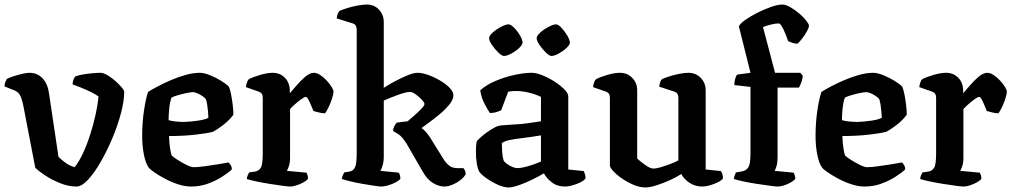

<svg xmlns="http://www.w3.org/2000/svg" viewBox="-27 -820 4452 844"><path d="M309 0Q274 0 237 -15Q200 -30 170.5 -49.5Q141 -69 128 -83L76 -353Q73 -371 65.5 -392Q58 -413 38 -422L-7 -440Q-7 -452 -3 -460.5Q1 -469 3 -473Q14 -479 33 -485Q52 -491 71 -495.5Q90 -500 102 -500Q137 -500 160 -476Q183 -452 189 -406L230 -131Q238 -122 257.5 -107Q277 -92 301 -85Q321 -110 338.5 -148Q356 -186 370 -230Q384 -274 393.5 -317.5Q403 -361 406 -396Q394 -405 371.5 -416Q349 -427 326.5 -436Q304 -445 292 -449Q293 -471 304 -484Q316 -489 336.5 -492.5Q357 -496 379 -498Q401 -500 416 -500Q427 -500 444.5 -490Q462 -480 479 -465Q496 -450 507.5 -436.5Q519 -423 519 -416Q519 -377 505 -323.5Q491 -270 467.5 -214Q444 -158 416 -109Q388 -60 360 -30Q332 0 309 0Z M813 0Q786 0 755.5 -10Q725 -20 698 -34.5Q671 -49 651.5 -62.5Q632 -76 627 -83Q613 -102 605.5 -140.5Q598 -179 598 -222Q598 -281 606 -334.5Q614 -388 624 -416Q638 -425 664 -439Q690 -453 722.5 -467Q755 -481 788.5 -490.5Q822 -500 852 -500Q870 -500 896 -489.5Q922 -479 945.5 -464.5Q969 -450 979 -439Q984 -429 988.5 -406.5Q993 -384 996 -359Q999 -334 999 -316Q981 -291 954 -270.5Q927 -250 910 -241Q885 -234 832 -228Q779 -222 716 -222Q717 -190 721 -165Q725 -140 729 -135Q734 -130 752.5 -118Q771 -106 792 -95.5Q813 -85 825 -85Q842 -85 872 -89Q902 -93 932 -98Q962 -103 978 -106Q982 -102 987 -94.5Q992 -87 992 -75Q976 -60 948.5 -42.5Q921 -25 886.5 -12.5Q852 0 813 0ZM782 -284Q811 -285 842.5 -289.5Q874 -294 889 -302Q889 -313 887.5 -329.5Q886 -346 883.5 -361.5Q881 -377 878 -384Q875 -389 864.5 -396.5Q854 -404 841.5 -409.5Q829 -415 821 -415Q812 -415 793 -411Q774 -407 755 -401.5Q736 -396 727 -391Q720 -373 717 -344Q714 -315 714 -292Q726 -288 745.5 -286Q765 -284 782 -284Z M1250 0Q1240 0 1214 -3.5Q1188 -7 1156.5 -12Q1125 -17 1097.5 -23Q1070 -29 1058 -33Q1058 -40 1061.5 -48.5Q1065 -57 1068 -62L1095 -66Q1111 -69 1119.5 -83Q1128 -97 1128 -146V-391Q1128 -411 1111 -417L1054 -437Q1057 -462 1067 -472Q1084 -481 1116 -490.5Q1148 -500 1172 -500Q1204 -500 1225.5 -478Q1247 -456 1247 -420V-410Q1257 -421 1275 -442.5Q1293 -464 1314 -482Q1335 -500 1353 -500Q1366 -500 1381 -490Q1396 -480 1409.5 -465.5Q1423 -451 1431 -437.5Q1439 -424 1439 -417Q1439 -407 1433 -388Q1427 -369 1418 -350Q1409 -331 1402 -322Q1388 -322 1373.5 -326Q1359 -330 1351 -332Q1346 -343 1340 -358Q1334 -373 1328 -383.5Q1322 -394 1317 -394Q1311 -394 1296 -383Q1281 -372 1266.5 -359Q1252 -346 1248 -340V-126Q1248 -105 1243 -90Q1238 -75 1234 -69L1320 -61Q1322 -58 1324.5 -50.5Q1327 -43 1327 -34Q1321 -26 1306.5 -18Q1292 -10 1276 -5Q1260 0 1250 0Z M1650 0Q1641 0 1617.5 -3.5Q1594 -7 1565.5 -12Q1537 -17 1512.5 -23Q1488 -29 1476 -33Q1476 -40 1479.5 -48.5Q1483 -57 1486 -62L1510 -66Q1527 -69 1534 -85.5Q1541 -102 1541 -146V-691Q1541 -698 1537.5 -706Q1534 -714 1524 -717L1453 -739Q1454 -751 1458 -760Q1462 -769 1465 -772Q1476 -777 1498 -784Q1520 -791 1544 -795.5Q1568 -800 1586 -800Q1618 -800 1639 -777.5Q1660 -755 1660 -723V-434Q1683 -449 1711.5 -464Q1740 -479 1766 -489.5Q1792 -500 1809 -500Q1829 -500 1855.5 -490.5Q1882 -481 1907.5 -466Q1933 -451 1949.5 -434Q1966 -417 1966 -401Q1966 -382 1947.5 -359.5Q1929 -337 1903.5 -316Q1878 -295 1855.5 -279Q1833 -263 1826 -257Q1831 -254 1840.5 -245Q1850 -236 1862 -218L1923 -120Q1933 -104 1947 -92.5Q1961 -81 1983 -81H2010Q2013 -78 2016.5 -71Q2020 -64 2020 -54Q2013 -41 1997 -28.5Q1981 -16 1961.5 -8Q1942 0 1927 0Q1901 0 1875.5 -16Q1850 -32 1831 -66L1760 -189Q1739 -221 1724.5 -230Q1710 -239 1701 -244Q1701 -255 1706.5 -265.5Q1712 -276 1717 -281L1765 -287Q1773 -294 1791 -309.5Q1809 -325 1824 -340.5Q1839 -356 1839 -363Q1839 -369 1827 -382Q1815 -395 1800 -405.5Q1785 -416 1776 -416Q1759 -416 1725.5 -404Q1692 -392 1660 -378V-131Q1660 -110 1655 -93Q1650 -76 1645 -69L1726 -61Q1733 -50 1733 -34Q1727 -26 1711.5 -18Q1696 -10 1678.5 -5Q1661 0 1650 0Z M2208 4Q2187 4 2160 -8.5Q2133 -21 2110 -37.5Q2087 -54 2080 -65Q2073 -77 2069 -101Q2065 -125 2065 -153Q2065 -178 2068 -197Q2073 -206 2091.5 -221.5Q2110 -237 2131.5 -250.5Q2153 -264 2166 -267Q2173 -269 2192.5 -270Q2212 -271 2235 -273Q2264 -274 2295 -278.5Q2326 -283 2351 -287V-394Q2327 -406 2297 -413Q2267 -420 2243 -420Q2223 -420 2207 -417L2176 -335Q2171 -333 2159 -328.5Q2147 -324 2127 -323Q2118 -335 2103.5 -362.5Q2089 -390 2084 -423Q2112 -448 2153 -465Q2194 -482 2236 -491Q2278 -500 2310 -500Q2330 -500 2357.5 -489Q2385 -478 2410.5 -461.5Q2436 -445 2453.5 -427.5Q2471 -410 2471 -396V-75L2539 -68Q2541 -64 2544 -55.5Q2547 -47 2547 -36Q2540 -26 2523.5 -18Q2507 -10 2489 -5Q2471 0 2458 0Q2422 0 2398.5 -18.5Q2375 -37 2364 -58Q2342 -45 2312.5 -30.5Q2283 -16 2254.5 -6Q2226 4 2208 4ZM2249 -81Q2260 -81 2279 -85.5Q2298 -90 2318 -97Q2338 -104 2351 -110V-225Q2332 -222 2310.5 -218.5Q2289 -215 2269 -213Q2243 -210 2218 -205.5Q2193 -201 2179 -191Q2179 -174 2180.5 -151.5Q2182 -129 2188 -112Q2196 -102 2214.5 -91.5Q2233 -81 2249 -81ZM2397 -574Q2388 -574 2372.5 -589Q2357 -604 2344.5 -622.5Q2332 -641 2332 -652Q2332 -663 2348.5 -677.5Q2365 -692 2385.5 -702.5Q2406 -713 2417 -713Q2427 -713 2441.5 -697.5Q2456 -682 2467 -663Q2478 -644 2478 -633Q2478 -623 2463 -609Q2448 -595 2429 -584.5Q2410 -574 2397 -574ZM2189 -574Q2179 -574 2163.5 -589Q2148 -604 2135.5 -622.5Q2123 -641 2123 -652Q2123 -663 2139.5 -677.5Q2156 -692 2176.5 -702.5Q2197 -713 2208 -713Q2218 -713 2233 -698Q2248 -683 2259 -664Q2270 -645 2270 -633Q2270 -623 2255 -609Q2240 -595 2220.5 -584.5Q2201 -574 2189 -574Z M2810 4Q2785 4 2758 -7.5Q2731 -19 2707 -35.5Q2683 -52 2668.5 -68Q2654 -84 2654 -93V-391Q2654 -411 2637 -417L2580 -437Q2583 -462 2593 -472Q2610 -481 2642 -490.5Q2674 -500 2698 -500Q2731 -500 2752.5 -477.5Q2774 -455 2774 -423V-123Q2787 -111 2809 -95Q2831 -79 2846 -79Q2857 -79 2876 -84.5Q2895 -90 2916.5 -98Q2938 -106 2955 -115V-391Q2955 -411 2938 -417L2871 -439Q2872 -451 2875.5 -460Q2879 -469 2883 -472Q2893 -477 2914.5 -484Q2936 -491 2959.5 -495.5Q2983 -500 2999 -500Q3032 -500 3053.5 -477.5Q3075 -455 3075 -423V-75L3142 -68Q3145 -64 3148 -55.5Q3151 -47 3151 -36Q3145 -27 3129 -19Q3113 -11 3094 -5.5Q3075 0 3060 0Q3029 0 3004.5 -16Q2980 -32 2968 -55Q2948 -42 2918.5 -28.5Q2889 -15 2859.5 -5.5Q2830 4 2810 4Z M3394 0Q3384 0 3357.5 -3.5Q3331 -7 3298.5 -12Q3266 -17 3238.5 -23Q3211 -29 3199 -33Q3199 -41 3202.5 -49Q3206 -57 3208 -62L3236 -67Q3253 -70 3262.5 -84.5Q3272 -99 3272 -146V-438L3201 -446Q3201 -462 3205 -474.5Q3209 -487 3213 -492L3272 -500L3221 -704Q3226 -716 3248.5 -732Q3271 -748 3301.5 -763.5Q3332 -779 3362 -789.5Q3392 -800 3412 -800Q3427 -800 3447 -788.5Q3467 -777 3486 -761Q3505 -745 3517 -729.5Q3529 -714 3529 -707Q3529 -698 3520 -682Q3511 -666 3499 -650.5Q3487 -635 3479 -628Q3467 -628 3455 -632Q3443 -636 3437 -640Q3432 -656 3424.5 -674Q3417 -692 3409.5 -704.5Q3402 -717 3396 -717Q3382 -717 3361.5 -712Q3341 -707 3327 -701L3380 -500H3491L3502 -487Q3501 -473 3495.5 -458Q3490 -443 3485 -435H3391V-126Q3391 -105 3386.5 -90Q3382 -75 3378 -69L3462 -61Q3464 -57 3466.5 -49.5Q3469 -42 3469 -34Q3463 -26 3449 -18Q3435 -10 3419.5 -5Q3404 0 3394 0Z M3773 0Q3746 0 3715.5 -10Q3685 -20 3658 -34.5Q3631 -49 3611.5 -62.5Q3592 -76 3587 -83Q3573 -102 3565.5 -140.5Q3558 -179 3558 -222Q3558 -281 3566 -334.5Q3574 -388 3584 -416Q3598 -425 3624 -439Q3650 -453 3682.5 -467Q3715 -481 3748.5 -490.5Q3782 -500 3812 -500Q3830 -500 3856 -489.5Q3882 -479 3905.5 -464.5Q3929 -450 3939 -439Q3944 -429 3948.5 -406.5Q3953 -384 3956 -359Q3959 -334 3959 -316Q3941 -291 3914 -270.5Q3887 -250 3870 -241Q3845 -234 3792 -228Q3739 -222 3676 -222Q3677 -190 3681 -165Q3685 -140 3689 -135Q3694 -130 3712.5 -118Q3731 -106 3752 -95.5Q3773 -85 3785 -85Q3802 -85 3832 -89Q3862 -93 3892 -98Q3922 -103 3938 -106Q3942 -102 3947 -94.5Q3952 -87 3952 -75Q3936 -60 3908.5 -42.5Q3881 -25 3846.5 -12.5Q3812 0 3773 0ZM3742 -284Q3771 -285 3802.5 -289.5Q3834 -294 3849 -302Q3849 -313 3847.5 -329.5Q3846 -346 3843.5 -361.5Q3841 -377 3838 -384Q3835 -389 3824.5 -396.5Q3814 -404 3801.5 -409.5Q3789 -415 3781 -415Q3772 -415 3753 -411Q3734 -407 3715 -401.5Q3696 -396 3687 -391Q3680 -373 3677 -344Q3674 -315 3674 -292Q3686 -288 3705.5 -286Q3725 -284 3742 -284Z M4210 0Q4200 0 4174 -3.5Q4148 -7 4116.5 -12Q4085 -17 4057.5 -23Q4030 -29 4018 -33Q4018 -40 4021.5 -48.5Q4025 -57 4028 -62L4055 -66Q4071 -69 4079.5 -83Q4088 -97 4088 -146V-391Q4088 -411 4071 -417L4014 -437Q4017 -462 4027 -472Q4044 -481 4076 -490.5Q4108 -500 4132 -500Q4164 -500 4185.5 -478Q4207 -456 4207 -420V-410Q4217 -421 4235 -442.5Q4253 -464 4274 -482Q4295 -500 4313 -500Q4326 -500 4341 -490Q4356 -480 4369.5 -465.5Q4383 -451 4391 -437.5Q4399 -424 4399 -417Q4399 -407 4393 -388Q4387 -369 4378 -350Q4369 -331 4362 -322Q4348 -322 4333.5 -326Q4319 -330 4311 -332Q4306 -343 4300 -358Q4294 -373 4288 -383.5Q4282 -394 4277 -394Q4271 -394 4256 -383Q4241 -372 4226.5 -359Q4212 -346 4208 -340V-126Q4208 -105 4203 -90Q4198 -75 4194 -69L4280 -61Q4282 -58 4284.5 -50.5Q4287 -43 4287 -34Q4281 -26 4266.5 -18Q4252 -10 4236 -5Q4220 0 4210 0Z"/></svg>

Font: Texturina SemiBold
Style: Regular
Weight: 600
Designer: Guillermo Torres Carreño
Foundry: Omnibus-Type
Version: Version 1.002; ttfautohint (v1.8.3)